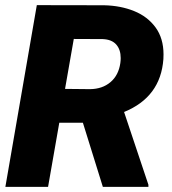

<svg xmlns="http://www.w3.org/2000/svg" viewBox="-20 -731 673 751"><path d="M382.3 0 304.2 -251H211.9L168 0H1L124 -710.9L387.2 -710.4Q452.1 -709 504.6 -687.7Q557.1 -666.5 588.4 -623.8Q619.6 -581.1 619.6 -518.1Q619.6 -506.3 619.1 -500Q608.4 -351.1 465.3 -293L560.5 -8.3V0ZM268.6 -578.6 234.4 -383.3 332 -382.3Q380.4 -382.8 412.1 -409.7Q443.8 -436.5 450.7 -484.4Q452.1 -494.6 452.1 -503.9Q452.1 -537.1 434.6 -556.9Q417 -576.7 381.8 -578.1Z"/></svg>

Font: Mardoto Black
Style: Italic
Weight: 900
Italic angle: -12°
Designer: Christian Robertson, Vahan Hovhannisyan
Foundry: Google
Version: Version 1.000